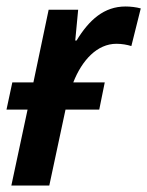

<svg xmlns="http://www.w3.org/2000/svg" viewBox="-23 -572 454 592"><path d="M12 0H129L179 -234H283L300 -318H203C230 -387 277 -437 336 -437C353 -437 369 -434 382 -430L411 -546C397 -550 379 -552 364 -552C298 -552 252 -511 213 -447H209L218 -542H127L80 -318H15L-3 -234H62Z"/></svg>

Font: Noto Sans SemiCondensed SemiBold
Style: Italic
Weight: 600
Width: 4
Italic angle: -12°
Designer: Monotype Design Team
Foundry: Monotype Imaging Inc.
Version: Version 2.013